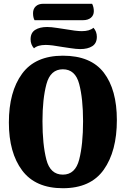

<svg xmlns="http://www.w3.org/2000/svg" viewBox="-20 -975 666 1017"><path d="M599 -339Q599 -174 529.5 -76Q460 22 313 22Q168 22 97.5 -72Q27 -166 27 -326Q27 -489 97 -584.5Q167 -680 313 -680Q461 -680 530 -590Q599 -500 599 -339ZM420 -333Q420 -452 399.5 -530Q379 -608 313 -608Q247 -608 226 -529.5Q205 -451 205 -333Q205 -210 225.5 -130Q246 -50 313 -50Q379 -50 399.5 -130Q420 -210 420 -333ZM477 -916Q477 -894 461.5 -881Q446 -868 419 -868H163Q155 -882 155 -905Q155 -928 169.5 -941.5Q184 -955 209 -955H468Q477 -937 477 -916ZM493 -780Q493 -746 469 -730.5Q445 -715 405 -715Q384 -715 352.5 -720Q321 -725 312 -726Q252 -737 222 -737Q180 -737 160 -719Q142 -739 142 -767Q142 -801 166 -816.5Q190 -832 230 -832Q251 -832 282.5 -827Q314 -822 322 -821Q384 -810 413 -810Q455 -810 475 -828Q493 -808 493 -780Z"/></svg>

Font: Sansita
Style: Bold
Weight: 700
Designer: Pablo Cosgaya
Foundry: Omnibus-Type
Version: Version 1.006